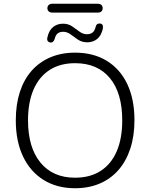

<svg xmlns="http://www.w3.org/2000/svg" viewBox="-20 -993 799 1021"><path d="M379 8Q283 8 212 -36Q141 -80 102.5 -161Q64 -242 64 -353Q64 -437 85.5 -503.5Q107 -570 148 -616.5Q189 -663 247.5 -688Q306 -713 379 -713Q477 -713 548 -669.5Q619 -626 657 -545.5Q695 -465 695 -354Q695 -270 673 -203Q651 -136 610 -89Q569 -42 510.5 -17Q452 8 379 8ZM379 -48Q459 -48 515 -84Q571 -120 600.5 -188Q630 -256 630 -353Q630 -498 564.5 -577.5Q499 -657 379 -657Q300 -657 244 -621Q188 -585 158.5 -517Q129 -449 129 -353Q129 -209 195 -128.5Q261 -48 379 -48ZM258 -926Q246 -926 239 -932.5Q232 -939 232 -949Q232 -960 239 -966.5Q246 -973 258 -973H500Q513 -973 519.5 -966.5Q526 -960 526 -949Q526 -939 519.5 -932.5Q513 -926 500 -926ZM247 -767Q239 -768 234 -774.5Q229 -781 232 -794Q240 -831 262 -849Q284 -867 315 -867Q343 -867 363.5 -853Q384 -839 402.5 -825Q421 -811 442 -811Q460 -811 471.5 -819.5Q483 -828 488 -848Q490 -859 496.5 -864Q503 -869 512 -868Q521 -867 525 -860.5Q529 -854 527 -841Q519 -804 497 -786Q475 -768 444 -768Q416 -768 395 -782Q374 -796 355.5 -810Q337 -824 316 -824Q298 -824 287 -815.5Q276 -807 271 -787Q268 -777 262.5 -771.5Q257 -766 247 -767Z"/></svg>

Font: Nunito ExtraLight Light
Style: Regular
Weight: 300
Version: Version 3.602